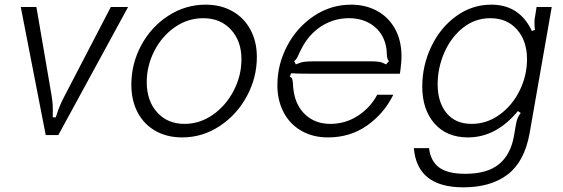

<svg xmlns="http://www.w3.org/2000/svg" viewBox="-20 -579 2414 823"><path d="M176 0 69 -549H136L201 -170Q205 -145 206 -127Q207 -109 206 -76H219Q230 -110 238 -128.5Q246 -147 258 -170L455 -549H529L230 0Z M543 -216Q543 -306 585.5 -385Q628 -464 701.5 -511.5Q775 -559 861 -559Q927 -559 977 -530.5Q1027 -502 1054 -451Q1081 -400 1081 -335Q1081 -246 1038 -166.5Q995 -87 921.5 -38.5Q848 10 761 10Q695 10 645.5 -18.5Q596 -47 569.5 -98Q543 -149 543 -216ZM1015 -325Q1015 -403 970 -452Q925 -501 851 -501Q785 -501 729.5 -462.5Q674 -424 641.5 -360.5Q609 -297 609 -227Q609 -147 653.5 -97.5Q698 -48 771 -48Q837 -48 893 -87.5Q949 -127 982 -191Q1015 -255 1015 -325Z M1169 -214Q1169 -303 1211 -382.5Q1253 -462 1325.5 -510.5Q1398 -559 1485 -559Q1547 -559 1596 -532.5Q1645 -506 1673 -456Q1701 -406 1701 -337Q1701 -316 1698 -293Q1696 -272 1694 -263H1310Q1253 -263 1228 -265L1222 -250Q1230 -248 1232.5 -240.5Q1235 -233 1236 -217Q1236 -204 1239 -187Q1249 -123 1291 -85.5Q1333 -48 1396 -48Q1461 -48 1514.5 -83Q1568 -118 1597 -173H1666Q1626 -92 1553.5 -41Q1481 10 1386 10Q1321 10 1271.5 -18.5Q1222 -47 1195.5 -98Q1169 -149 1169 -214ZM1248 -303Q1269 -312 1284 -314Q1299 -316 1319 -316H1574Q1592 -316 1605 -314Q1618 -312 1635 -303L1647 -317Q1638 -327 1638 -349Q1638 -365 1634 -384Q1621 -439 1578.5 -470Q1536 -501 1476 -501Q1416 -501 1365.5 -471.5Q1315 -442 1282 -388Q1276 -378 1262 -350Q1257 -337 1252.5 -329.5Q1248 -322 1241 -317Z M1754 56H1819Q1826 112 1862.5 139Q1899 166 1975 166Q2068 166 2118.5 125Q2169 84 2183 4L2192 -48Q2195 -64 2199.5 -74Q2204 -84 2212 -95L2200 -103Q2107 10 1986 10Q1895 10 1842.5 -49.5Q1790 -109 1790 -208Q1790 -298 1828.5 -379Q1867 -460 1935 -509.5Q2003 -559 2086 -559Q2207 -559 2260 -446L2273 -451Q2271 -464 2271 -483Q2271 -499 2274 -511L2280 -549H2345L2250 -7Q2228 114 2156 169Q2084 224 1966 224Q1768 224 1754 56ZM2239 -325Q2239 -404 2196 -452.5Q2153 -501 2082 -501Q2016 -501 1964.5 -460Q1913 -419 1884.5 -353.5Q1856 -288 1856 -217Q1856 -141 1894 -94.5Q1932 -48 2002 -48Q2067 -48 2121.5 -87.5Q2176 -127 2207.5 -191Q2239 -255 2239 -325Z"/></svg>

Font: Open Sauce Sans Light Italic
Style: Regular
Weight: 300
Italic angle: -10°
Designer: Alfredo Marco Pradil
Foundry: Creative Sauce Fz LLC
Version: Version 1.477